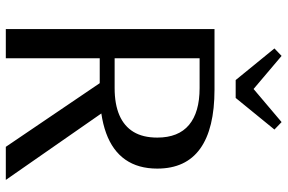

<svg xmlns="http://www.w3.org/2000/svg" viewBox="-180 -784 965 644"><g transform="rotate(90 302.0 -462.5)"><path d="M78 0V-700H281Q412 -700 479 -652Q546 -604 546 -508Q546 -444 516 -401Q486 -358 427 -336.5Q368 -315 281 -315H164V-365H276Q330 -365 367 -381Q404 -397 423 -428.5Q442 -460 442 -508Q442 -579 399.5 -614.5Q357 -650 276 -650H157L176 -669V0ZM473 0 248 -332H353L584 0ZM249 -771 143 -901 168 -925 279 -831 390 -925 415 -901 309 -771Z"/></g></svg>

Font: Sutasoma
Style: Regular
Weight: 400
Designer: Izhar Fathurrohim, Akbar Rohmanto, Arusyal Khofiqoini
Foundry: Kiwari Kolektiv
Version: Version 1.102